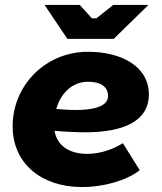

<svg xmlns="http://www.w3.org/2000/svg" viewBox="-20 -740 652 775"><path d="M310 15C405 15 497 -15 544 -53L476 -162C437 -138 387 -119 332 -119C263 -119 211 -149 200 -212C245 -208 287 -206 325 -206C488 -206 581 -257 581 -358C581 -473 469 -531 335 -531C164 -531 31 -396 31 -230C31 -78 150 15 310 15ZM252 -583H439L579 -720H437L369 -666H351L302 -720H160ZM207 -300C225 -364 272 -410 335 -410C383 -410 416 -393 416 -352C416 -310 357 -296 286 -296C260 -296 233 -298 207 -300Z"/></svg>

Font: Fixel Display ExtraBold
Style: Italic
Weight: 800
Italic angle: -10°
Designer: AlfaBravo + MacPaw
Foundry: Kyrylo Tkachov, Marchela Mozhyna, Serhii Makarenko, Maria Weinstein, Zakhar Kryvoshyya
Version: Version 1.210;Glyphs 3.2 (3217)